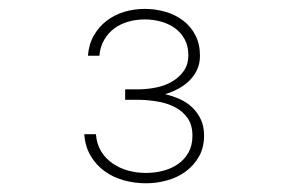

<svg xmlns="http://www.w3.org/2000/svg" viewBox="-20 -736 640 436"><path d="M264.2 -533.2H298.8Q316.9 -533.7 335.9 -537.6Q355 -541.5 370.8 -550.8Q386.7 -560.1 397.2 -574.7Q407.7 -589.4 407.7 -610.8Q407.7 -631.3 399.4 -646.7Q391.1 -662.1 377.2 -672.1Q363.3 -682.1 345.5 -687Q327.6 -691.9 309.1 -691.9Q289.1 -691.9 271.2 -686.8Q253.4 -681.6 239.5 -671.4Q225.6 -661.1 216.6 -645.5Q207.5 -629.9 205.6 -609.4H179.7Q181.6 -635.3 192.9 -655Q204.1 -674.8 221.7 -688.5Q239.3 -702.1 261.7 -709Q284.2 -715.8 309.1 -715.8Q333 -715.8 355.7 -709.2Q378.4 -702.6 396 -689.2Q413.6 -675.8 423.8 -655.8Q434.1 -635.7 434.1 -609.4Q434.1 -591.8 427.5 -577.6Q420.9 -563.5 409.9 -552.7Q398.9 -542 384.8 -534.4Q370.6 -526.9 355 -522Q372.6 -518.1 388.7 -510.7Q404.8 -503.4 416.7 -491.9Q428.7 -480.5 436 -464.8Q443.4 -449.2 443.4 -428.2Q443.4 -400.9 431.9 -380.6Q420.4 -360.4 401.9 -346.7Q383.3 -333 359.6 -326.4Q335.9 -319.8 311.5 -319.8Q285.2 -319.8 260.7 -326.7Q236.3 -333.5 217.3 -347.4Q198.2 -361.3 185.8 -382.3Q173.3 -403.3 171.4 -431.2H197.8Q199.7 -408.7 209.7 -392.3Q219.7 -376 235.6 -365Q251.5 -354 271 -348.6Q290.5 -343.3 311.5 -343.3Q331.1 -343.3 350.1 -348.1Q369.1 -353 384 -363.3Q398.9 -373.5 408 -389.6Q417 -405.8 417 -427.7Q417 -452.1 406 -467.8Q395 -483.4 377.7 -492.4Q360.4 -501.5 339.6 -505.1Q318.8 -508.8 298.8 -509.3H264.2Z"/></svg>

Font: TypoPRO Roboto Mono
Style: Regular
Weight: 250
Designer: Google
Version: Version 2.000986; 2015; ttfautohint (v1.3)